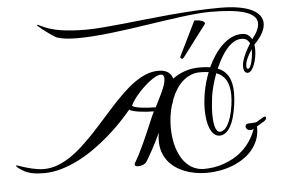

<svg xmlns="http://www.w3.org/2000/svg" viewBox="-81 -1459 2672 1720"><g transform="rotate(-5 1255.5 -599.5)"><path d="M1178.2 -12.7Q1173.8 -5.4 1165.3 0.5Q1156.7 6.3 1146.5 10.7Q1136.2 15.1 1125 17.3Q1113.8 19.5 1103.5 19.5Q1090.3 19.5 1081.3 15.1Q1072.3 10.7 1072.3 1Q1072.3 -5.4 1078.1 -15.6Q1098.6 -48.8 1119.4 -89.8Q1140.1 -130.9 1160.4 -174.6Q1180.7 -218.3 1199.2 -261.7Q1217.8 -305.2 1234.1 -343.3Q1250.5 -381.3 1263.4 -411.4Q1276.4 -441.4 1285.2 -458Q1253.9 -458.5 1219.7 -460.7Q1185.5 -462.9 1155 -467.3Q1124.5 -471.7 1100.8 -478Q1077.1 -484.4 1066.4 -493.2Q1020.5 -437.5 963.6 -378.7Q906.7 -319.8 842 -264.4Q777.3 -209 706.1 -159.4Q634.8 -109.9 560.3 -73Q485.8 -36.1 409.7 -14.4Q333.5 7.3 258.3 7.3Q229.5 7.3 203.1 5.4Q176.8 3.4 152.3 -1.5Q127.9 -6.3 105.5 -15.1Q83 -23.9 62 -37.6Q53.7 -43 44.9 -48.8Q36.1 -54.7 29.1 -60.5Q22 -66.4 17.3 -72Q12.7 -77.6 12.2 -82.5H22.5Q22.9 -82.5 33.9 -78.6Q44.9 -74.7 63 -68.8Q81.1 -63 104.5 -55.9Q127.9 -48.8 154.1 -43Q180.2 -37.1 207.3 -33.2Q234.4 -29.3 259.3 -29.3Q321.8 -29.3 381.1 -51.3Q440.4 -73.2 497.3 -111.1Q554.2 -148.9 609.1 -199.5Q664.1 -250 717.8 -306.6Q771.5 -363.3 824 -423.1Q876.5 -482.9 928.7 -539.6Q981 -596.2 1033.2 -646.7Q1085.4 -697.3 1138.4 -735.1Q1191.4 -772.9 1245.6 -794.9Q1299.8 -816.9 1355.5 -816.9Q1385.3 -816.9 1407.5 -810.8Q1429.7 -804.7 1445.1 -793.7Q1460.4 -782.7 1469.7 -767.8Q1479 -752.9 1483.4 -735.4Q1533.7 -772 1594.2 -793.2Q1654.8 -814.5 1728 -814.5Q1754.4 -814.5 1777.8 -812.7Q1801.3 -811 1822.3 -807.6Q1847.7 -863.3 1880.6 -912.8Q1913.6 -962.4 1952.4 -999.5Q1991.2 -1036.6 2035.6 -1058.3Q2080.1 -1080.1 2128.9 -1080.1Q2164.1 -1080.1 2185.5 -1064.9Q2207 -1049.8 2219.2 -1024.9Q2252.9 -1066.4 2268.3 -1100.6Q2283.7 -1134.8 2283.7 -1162.6Q2283.7 -1201.2 2254.2 -1228Q2224.6 -1254.9 2170.2 -1271.2Q2115.7 -1287.6 2038.1 -1294.9Q1960.4 -1302.2 1864.3 -1302.2Q1813 -1302.2 1748.8 -1296.6Q1684.6 -1291 1611.6 -1281.7Q1538.6 -1272.5 1458.7 -1260.7Q1378.9 -1249 1295.9 -1236.6Q1212.9 -1224.1 1128.9 -1212.4Q1044.9 -1200.7 963.6 -1191.4Q882.3 -1182.1 805.7 -1176.5Q729 -1170.9 660.6 -1170.9Q606 -1170.9 559.8 -1176Q513.7 -1181.2 478.5 -1192.9Q473.1 -1194.3 458.5 -1203.4Q443.8 -1212.4 424.8 -1225.6Q405.8 -1238.8 385.3 -1253.9Q364.7 -1269 347.7 -1282.7Q330.6 -1296.4 319.3 -1306.9Q308.1 -1317.4 308.1 -1320.8Q308.1 -1322.3 310.5 -1322.3Q314 -1322.3 322 -1319.1Q330.1 -1315.9 344.7 -1308.6Q418.5 -1271 516.8 -1255.6Q615.2 -1240.2 742.2 -1240.2Q809.6 -1240.2 894.5 -1247.1Q979.5 -1253.9 1076.7 -1263.9Q1173.8 -1273.9 1281.2 -1285.6Q1388.7 -1297.4 1501.2 -1307.4Q1613.8 -1317.4 1729.2 -1324.2Q1844.7 -1331.1 1958.5 -1331.1Q2049.8 -1331.1 2120.1 -1319.1Q2190.4 -1307.1 2237.8 -1284.7Q2285.2 -1262.2 2309.6 -1230.2Q2334 -1198.2 2334 -1158.7Q2334 -1119.1 2309.8 -1073Q2285.6 -1026.9 2234.4 -975.1Q2236.3 -963.9 2237.1 -952.1Q2237.8 -940.4 2237.8 -928.7Q2237.8 -897 2231.4 -862.1Q2225.1 -827.1 2213.9 -797.4Q2202.6 -767.6 2187 -748.3Q2171.4 -729 2152.8 -729Q2143.1 -729 2136 -733.9Q2128.9 -738.8 2124.5 -747.1Q2120.1 -755.4 2117.9 -766.4Q2115.7 -777.3 2115.7 -790Q2115.7 -809.1 2121.8 -832Q2127.9 -855 2138.4 -880.6Q2148.9 -906.2 2163.8 -933.8Q2178.7 -961.4 2196.3 -989.7Q2188 -1010.3 2170.7 -1023.7Q2153.3 -1037.1 2122.6 -1037.1Q2085.9 -1037.1 2052.5 -1016.6Q2019 -996.1 1989.5 -961.7Q1960 -927.2 1934.6 -882.6Q1909.2 -837.9 1888.7 -790Q1952.1 -764.6 1983.6 -709Q2015.1 -653.3 2015.1 -560.1Q2015.1 -535.2 2012.9 -508.5Q2010.7 -481.9 2006.8 -452.1Q1988.3 -320.3 1948.2 -255.4Q1908.2 -190.4 1853.5 -190.4Q1827.1 -190.4 1806.2 -208Q1785.2 -225.6 1770.5 -257.6Q1755.9 -289.6 1748 -334.5Q1740.2 -379.4 1740.2 -434.6Q1740.2 -471.2 1743.9 -511Q1747.6 -550.8 1755.4 -593Q1763.2 -635.3 1775.4 -678.7Q1787.6 -722.2 1805.2 -766.1Q1786.6 -768.6 1766.8 -769.8Q1747.1 -771 1726.1 -771Q1681.2 -771 1642.1 -754.4Q1603 -737.8 1570.6 -708.7Q1538.1 -679.7 1512.7 -639.9Q1487.3 -600.1 1469.2 -553.2Q1463.9 -534.2 1459 -519.3Q1454.1 -504.4 1449.7 -496.1Q1423.3 -401.4 1423.3 -300.8Q1423.3 -250 1430.4 -200.9Q1437.5 -151.9 1452.1 -107.9Q1466.8 -64 1489 -26.9Q1511.2 10.3 1541 37.4Q1570.8 64.5 1608.4 79.6Q1646 94.7 1691.9 94.7Q1730.5 94.7 1774.4 88.1Q1818.4 81.5 1863.3 66.4Q1908.2 51.3 1952.6 26.9Q1997.1 2.4 2036.4 -33Q2075.7 -68.4 2108.2 -116Q2140.6 -163.6 2162.1 -224.6Q2156.2 -221.7 2150.4 -218.8Q2144.5 -215.8 2136.7 -215.8Q2113.8 -215.8 2102.5 -226.8Q2091.3 -237.8 2091.3 -250Q2091.3 -260.7 2099.1 -268.8Q2106.9 -276.9 2122.6 -276.9Q2132.3 -276.9 2143.8 -277.3Q2155.3 -277.8 2165.5 -278.6Q2175.8 -279.3 2183.8 -280.5Q2191.9 -281.7 2194.8 -283.7L2259.3 -322.3Q2265.1 -325.2 2270 -325.2Q2275.4 -325.2 2278.3 -321.5Q2281.2 -317.9 2281.2 -312.5Q2281.2 -303.7 2275.6 -296.6Q2270 -289.6 2258.8 -282.2Q2247.6 -274.9 2231.2 -265.6Q2214.8 -256.3 2193.4 -243.2Q2193.8 -239.3 2193.8 -235.8Q2193.8 -232.4 2193.8 -229Q2193.8 -170.9 2174.3 -121.6Q2154.8 -72.3 2120.8 -32Q2086.9 8.3 2040.8 38.8Q1994.6 69.3 1941.2 90.1Q1887.7 110.8 1829.3 121.3Q1771 131.8 1712.4 131.8Q1660.2 131.8 1609.6 123.3Q1559.1 114.7 1513.9 97.2Q1468.8 79.6 1430.7 53.2Q1392.6 26.9 1364.7 -9Q1336.9 -44.9 1321.3 -90.1Q1305.7 -135.3 1305.7 -190.4Q1305.7 -208 1307.1 -226.3Q1308.6 -244.6 1312.5 -265.1Q1294.9 -225.6 1274.7 -185.8Q1254.4 -146 1235.6 -111.6Q1216.8 -77.1 1201.4 -51Q1186 -24.9 1178.2 -12.7ZM1982.4 -456.1Q1985.8 -480 1987.3 -501.7Q1988.8 -523.4 1988.8 -543Q1988.8 -587.4 1980.7 -621.3Q1972.7 -655.3 1957.8 -680.2Q1942.9 -705.1 1921.1 -722.2Q1899.4 -739.3 1872.1 -750Q1850.1 -692.4 1836.2 -638.9Q1822.3 -585.4 1816.9 -546.9Q1811.5 -507.3 1808.1 -466.6Q1804.7 -425.8 1804.7 -386.2Q1804.7 -353 1807.6 -323.5Q1810.5 -293.9 1817.1 -272Q1823.7 -250 1834.2 -237.3Q1844.7 -224.6 1860.4 -224.6Q1876.5 -224.6 1894 -236.3Q1911.6 -248 1928.2 -275.1Q1944.8 -302.2 1959 -346.4Q1973.1 -390.6 1982.4 -456.1ZM1305.2 -493.2Q1319.3 -522.9 1336.7 -556.4Q1354 -589.8 1369.1 -622.8Q1384.3 -655.8 1394.5 -686.3Q1404.8 -716.8 1404.8 -740.2Q1404.8 -762.2 1396.5 -771.5Q1388.2 -780.8 1374 -780.8Q1356.4 -780.8 1331.8 -768.6Q1307.1 -756.3 1279.5 -735.8Q1252 -715.3 1223.6 -689Q1195.3 -662.6 1170.2 -634.3Q1145 -606 1125 -577.9Q1105 -549.8 1094.7 -525.9Q1100.6 -518.1 1121.6 -512Q1142.6 -505.9 1172.4 -501.7Q1202.1 -497.6 1237.1 -495.4Q1272 -493.2 1305.2 -493.2ZM2203.1 -872.1Q2204.6 -883.3 2205.8 -897.2Q2207 -911.1 2207 -925.8V-936.5Q2179.2 -896.5 2162.4 -858.6Q2145.5 -820.8 2145.5 -790Q2145.5 -778.8 2148.4 -771.5Q2151.4 -764.2 2158.2 -764.2Q2166 -764.2 2172.9 -773.4Q2179.7 -782.7 2185.5 -797.9Q2191.4 -813 2195.8 -832.5Q2200.2 -852.1 2203.1 -872.1ZM1716.8 -1237.3Q1718.3 -1237.3 1725.6 -1237.3Q1732.9 -1237.3 1743.2 -1236.3Q1753.4 -1235.4 1765.1 -1233.4Q1776.9 -1231.4 1786.6 -1227.3Q1796.4 -1223.1 1803.2 -1216.8Q1810.1 -1210.4 1810.5 -1201.2L1595.7 -917L1582.5 -905.3Q1573.7 -905.3 1568.8 -910.2Q1564 -915 1561.5 -920.4Z"/></g></svg>

Font: Meddon
Style: Regular
Weight: 400
Designer: Vernon Adams
Foundry: Vernon Adams
Version: Version 1.000